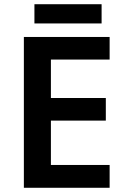

<svg xmlns="http://www.w3.org/2000/svg" viewBox="-20 -889 598 909"><path d="M461 -869H143V-778H461ZM499 0V-108H221V-318H481V-425H221V-607H499V-714H93V0Z"/></svg>

Font: Noto Sans Bengali UI SemiBold
Style: Regular
Weight: 600
Designer: Jelle Bosma - Monotype Design Team
Foundry: Monotype Imaging Inc.
Version: Version 2.003